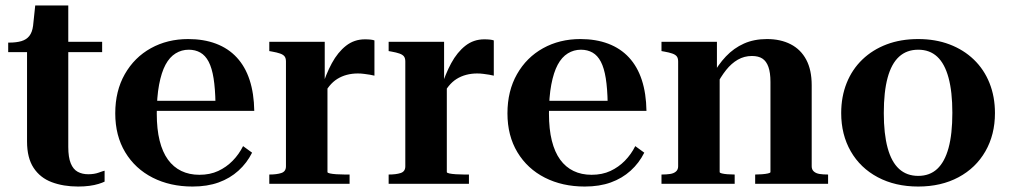

<svg xmlns="http://www.w3.org/2000/svg" viewBox="-20 -673 3695 703"><path d="M10 -482V-517H13Q40 -517 58.5 -522.5Q77 -528 87.5 -541.5Q98 -555 101 -578L133 -520H354V-482ZM230 -135Q230 -97 239 -75Q248 -53 264.5 -44Q281 -35 303 -35Q325 -35 341.5 -41Q358 -47 363 -48V-8Q355 -4 340.5 0.5Q326 5 307 7.5Q288 10 266 10Q212 10 169.5 -6Q127 -22 103 -58.5Q79 -95 79 -155V-514L95 -521L109 -653H230Z M554 -257Q554 -200 564.5 -158Q575 -116 595 -88.5Q615 -61 644 -47Q673 -33 710 -33Q749 -33 779 -47Q809 -61 832 -84.5Q855 -108 870 -138L903 -114Q884 -76 853 -48Q822 -20 780.5 -5Q739 10 685 10Q603 10 539 -22.5Q475 -55 438.5 -115.5Q402 -176 402 -258Q402 -340 437 -401.5Q472 -463 532.5 -496.5Q593 -530 669 -530Q726 -530 771 -513Q816 -496 847 -462.5Q878 -429 894 -380Q910 -331 911 -267H487L486 -304H793L769 -295Q768 -349 762 -386.5Q756 -424 744 -447Q732 -470 713.5 -480.5Q695 -491 671 -491Q645 -491 623 -477.5Q601 -464 586 -436Q571 -408 562.5 -363Q554 -318 554 -257Z M1351 -525V-396Q1344 -398 1334 -399.5Q1324 -401 1313 -402.5Q1302 -404 1290 -404Q1269 -404 1250 -399Q1231 -394 1215 -384Q1199 -374 1186 -358Q1173 -342 1163 -320L1157 -348Q1173 -401 1195 -441.5Q1217 -482 1247 -505.5Q1277 -529 1316 -529Q1328 -529 1337 -528Q1346 -527 1351 -525ZM966 0V-34H967Q993 -34 1010 -39.5Q1027 -45 1027 -64V-448Q1027 -460 1022 -466.5Q1017 -473 1005.5 -477Q994 -481 977 -484L966 -486V-520H1169V-363L1179 -369V-43Q1179 -40 1188 -38Q1197 -36 1212 -35Q1227 -34 1242 -34H1260V0Z M1788 -525V-396Q1781 -398 1771 -399.5Q1761 -401 1750 -402.5Q1739 -404 1727 -404Q1706 -404 1687 -399Q1668 -394 1652 -384Q1636 -374 1623 -358Q1610 -342 1600 -320L1594 -348Q1610 -401 1632 -441.5Q1654 -482 1684 -505.5Q1714 -529 1753 -529Q1765 -529 1774 -528Q1783 -527 1788 -525ZM1403 0V-34H1404Q1430 -34 1447 -39.5Q1464 -45 1464 -64V-448Q1464 -460 1459 -466.5Q1454 -473 1442.5 -477Q1431 -481 1414 -484L1403 -486V-520H1606V-363L1616 -369V-43Q1616 -40 1625 -38Q1634 -36 1649 -35Q1664 -34 1679 -34H1697V0Z M1990 -257Q1990 -200 2000.5 -158Q2011 -116 2031 -88.5Q2051 -61 2080 -47Q2109 -33 2146 -33Q2185 -33 2215 -47Q2245 -61 2268 -84.5Q2291 -108 2306 -138L2339 -114Q2320 -76 2289 -48Q2258 -20 2216.5 -5Q2175 10 2121 10Q2039 10 1975 -22.5Q1911 -55 1874.5 -115.5Q1838 -176 1838 -258Q1838 -340 1873 -401.5Q1908 -463 1968.5 -496.5Q2029 -530 2105 -530Q2162 -530 2207 -513Q2252 -496 2283 -462.5Q2314 -429 2330 -380Q2346 -331 2347 -267H1923L1922 -304H2229L2205 -295Q2204 -349 2198 -386.5Q2192 -424 2180 -447Q2168 -470 2149.5 -480.5Q2131 -491 2107 -491Q2081 -491 2059 -477.5Q2037 -464 2022 -436Q2007 -408 1998.5 -363Q1990 -318 1990 -257Z M2402 0V-34H2403Q2420 -34 2433.5 -36Q2447 -38 2455 -45Q2463 -52 2463 -64V-448Q2463 -460 2458 -466.5Q2453 -473 2441.5 -477Q2430 -481 2413 -484L2402 -486V-520H2605V-413L2615 -408V-43Q2615 -40 2623 -38Q2631 -36 2643.5 -35Q2656 -34 2669 -34H2670V0ZM3012 0H2745V-34H2746Q2757 -34 2770 -35Q2783 -36 2792 -38Q2801 -40 2801 -43V-373Q2801 -407 2793.5 -428Q2786 -449 2771.5 -458.5Q2757 -468 2733 -468Q2705 -468 2681.5 -454.5Q2658 -441 2638.5 -416.5Q2619 -392 2601 -357L2586 -393Q2609 -436 2638 -466.5Q2667 -497 2704 -513.5Q2741 -530 2788 -530Q2838 -530 2875 -511Q2912 -492 2932 -454.5Q2952 -417 2952 -361V-64Q2952 -52 2960 -45Q2968 -38 2981 -36Q2994 -34 3011 -34H3012Z M3623 -259Q3623 -180 3588 -119Q3553 -58 3489.5 -24Q3426 10 3342 10Q3258 10 3194 -24Q3130 -58 3095 -119Q3060 -180 3060 -259Q3060 -319 3080 -369Q3100 -419 3137.5 -455Q3175 -491 3226.5 -510.5Q3278 -530 3342 -530Q3405 -530 3456.5 -510.5Q3508 -491 3545.5 -455Q3583 -419 3603 -369Q3623 -319 3623 -259ZM3216 -259Q3216 -183 3230 -131.5Q3244 -80 3272 -54.5Q3300 -29 3342 -29Q3384 -29 3411.5 -54.5Q3439 -80 3453 -131Q3467 -182 3467 -260Q3467 -337 3453 -388.5Q3439 -440 3411.5 -465.5Q3384 -491 3342 -491Q3300 -491 3272 -465.5Q3244 -440 3230 -388.5Q3216 -337 3216 -259Z"/></svg>

Font: Roboto Serif 144pt SemiBold
Style: Regular
Weight: 600
Version: Version 1.008